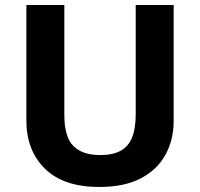

<svg xmlns="http://www.w3.org/2000/svg" viewBox="-20 -734 796 764"><path d="M671 -252Q671 -178 638.5 -118.5Q606 -59 540.5 -24.5Q475 10 375 10Q233 10 159 -62.5Q85 -135 85 -254V-714H236V-277Q236 -189 272 -153Q308 -117 379 -117Q429 -117 460 -134Q491 -151 505.5 -187Q520 -223 520 -278V-714H671Z"/></svg>

Font: Noto Sans Armenian
Style: Bold
Weight: 700
Version: Version 2.007